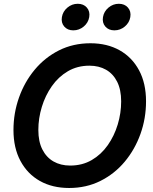

<svg xmlns="http://www.w3.org/2000/svg" viewBox="-20 -963 793 995"><path d="M338.4 11.2Q251.5 11.2 186.8 -25.1Q122.1 -61.5 85.9 -129.2Q49.8 -196.8 49.8 -289.1Q49.8 -376.5 78.4 -457.3Q106.9 -538.1 159.7 -601.6Q212.4 -665 285.6 -701.9Q358.9 -738.8 448.7 -738.8Q535.2 -738.8 599.9 -702.4Q664.6 -666 700.7 -598.6Q736.8 -531.2 736.8 -438Q736.8 -349.6 708 -269Q679.2 -188.5 626.5 -125.2Q573.7 -62 500.5 -25.4Q427.2 11.2 338.4 11.2ZM343.8 -105Q406.2 -105 455.3 -133.5Q504.4 -162.1 538.3 -210.4Q572.3 -258.8 590.1 -317.9Q607.9 -377 607.9 -437.5Q607.9 -498 587.2 -539.3Q566.4 -580.6 529.5 -601.6Q492.7 -622.6 443.4 -622.6Q380.9 -622.6 331.8 -593.8Q282.7 -564.9 248.8 -516.6Q214.8 -468.3 196.8 -409.2Q178.7 -350.1 178.7 -289.6Q178.7 -229.5 199.5 -188.5Q220.2 -147.5 257.3 -126.2Q294.4 -105 343.8 -105ZM572.8 -805.7Q543 -805.7 525.9 -825.4Q508.8 -845.2 513.7 -874.5Q518.6 -903.8 542.2 -923.6Q565.9 -943.4 595.7 -943.4Q626 -943.4 643.1 -923.6Q660.2 -903.8 655.3 -874.5Q650.4 -845.2 626.7 -825.4Q603 -805.7 572.8 -805.7ZM359.9 -805.7Q330.1 -805.7 313 -825.4Q295.9 -845.2 300.8 -874.5Q305.7 -903.8 329.3 -923.6Q353 -943.4 382.8 -943.4Q413.1 -943.4 430.2 -923.6Q447.3 -903.8 442.4 -874.5Q437.5 -845.2 413.8 -825.4Q390.1 -805.7 359.9 -805.7Z"/></svg>

Font: Inter 28pt SemiBold
Style: Italic
Weight: 600
Italic angle: -9.3988°
Designer: Rasmus Andersson
Foundry: rsms
Version: Version 4.001;git-66647c0bb